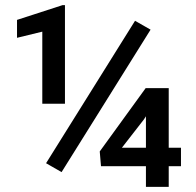

<svg xmlns="http://www.w3.org/2000/svg" viewBox="-20 -729 764 749"><path d="M224.1 -709 46.4 -651.4V-581.5L145 -605.5V-324.2H233.4V-709ZM506.8 -647.9 159.7 -92.3 220.2 -57.6 567.4 -613.3ZM638.2 -152.8V-385.3H548.3L369.1 -138.2L374 -80.6H549.3V0H638.2V-80.6H686V-152.8ZM541.5 -263.2 549.3 -275.4V-152.8H455.6Z"/></svg>

Font: Vazirmatn Medium
Style: Regular
Weight: 500
Designer: Saber Rastikerdar
Foundry: Saber Rastikerdar
Version: Version 33.003